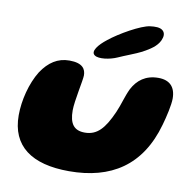

<svg xmlns="http://www.w3.org/2000/svg" viewBox="-80 -765 878 881"><g transform="rotate(10 358.5 -324.5)"><path d="M323 -507C342 -493.5 394 -501 428 -516.5C455 -529 507.5 -548 534.5 -562C570 -581.5 598.5 -599.5 612 -628.5C620 -646.5 621.5 -663 609 -674.5C596.5 -686.5 571.5 -686 549.5 -683C507.5 -678 412 -623.5 366.5 -586.5C329.5 -558 300.5 -522.5 323 -507ZM298 36.5C493 36.5 629 -49.5 684.5 -248C696 -288 709 -344.5 709 -374C709 -428 681 -456.5 628.5 -456.5C569 -456.5 531.5 -427 508 -382.5C490 -345 482 -307.5 465 -269C429 -187.5 396 -150.5 338.5 -150.5C288 -150.5 266.5 -179.5 266.5 -241.5C266.5 -285.5 289.5 -385.5 289.5 -408C289.5 -436.5 275.5 -464 212.5 -464C158 -464 117 -436.5 83.5 -386.5C47 -328 26.5 -245.5 26.5 -176.5C26.5 -33.5 123 36.5 298 36.5Z"/></g></svg>

Font: Gluten
Style: Bold Italic
Weight: 700
Italic angle: -13°
Designer: Tyler Finck
Foundry: Etcetera Type Company
Version: Version 0.920